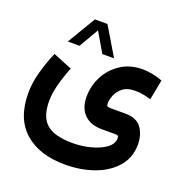

<svg xmlns="http://www.w3.org/2000/svg" viewBox="-142 -687 1004 1054"><g transform="rotate(20 360.5 -159.5)"><path d="M233.9 -561.5H307.1L405.8 -396.5H337.4L270.5 -510.7L204.1 -396.5H135.7ZM201.7 -262.2Q180.2 -209.5 165.5 -154.3Q150.9 -99.1 150.9 -54.7Q150.9 37.1 197 77.6Q243.2 118.2 348.6 118.7Q404.3 118.7 456.1 105Q507.8 91.3 541 66.9Q574.2 42.5 574.2 9.8Q574.2 -1 570.1 -4.4Q565.9 -7.8 549.3 -7.8H475.6Q409.7 -7.8 372.8 -44.4Q335.9 -81.1 335.9 -147.9Q335.9 -211.4 365.2 -267.6Q394.5 -323.7 448.5 -358.9Q502.4 -394 577.1 -394Q599.6 -394 631.8 -388.2Q664.1 -382.3 691.9 -371.1L669.4 -253.4Q648.4 -259.8 625.5 -264.4Q602.5 -269 577.1 -269Q530.8 -269 504.6 -248.3Q478.5 -227.5 468 -200.4Q457.5 -173.3 457.5 -154.3Q457.5 -141.6 461.7 -137.2Q465.8 -132.8 480.5 -132.8H568.4Q633.8 -132.8 662.4 -93Q690.9 -53.2 690.9 3.9Q690.9 79.6 645 133.3Q599.1 187 522 215.3Q444.8 243.7 351.1 243.7Q200.7 243.7 114.5 167.5Q28.3 91.3 28.3 -58.1Q28.3 -116.2 45.7 -179.7Q63 -243.2 90.3 -307.6Z"/></g></svg>

Font: Vazir WOL-UI
Style: Bold-WOL-UI
Weight: 700
Designer: Saber Rastikerdar
Foundry: Saber Rastikerdar
Version: Version 30.1.0